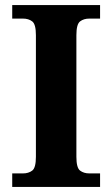

<svg xmlns="http://www.w3.org/2000/svg" viewBox="-20 -734 441 754"><path d="M28 0V-53H70Q92 -53 106.5 -64Q121 -75 121 -118V-596Q121 -639 106.5 -650Q92 -661 70 -661H28V-714H373V-661H331Q309 -661 294.5 -650Q280 -639 280 -596V-118Q280 -75 294.5 -64Q309 -53 331 -53H373V0Z"/></svg>

Font: NotoSerif-Bold
Style: Regular
Weight: 700
Designer: Monotype Design Team
Foundry: Monotype Imaging Inc.
Version: Version 2.007; ttfautohint (v1.8) -l 8 -r 50 -G 200 -x 14 -D